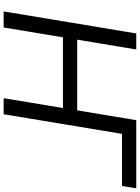

<svg xmlns="http://www.w3.org/2000/svg" viewBox="123 -890 767 1053"><g transform="rotate(90 506.5 -363.5)"><path d="M1012.8 -727.3 1000 -649.1H714.1L606.5 0H518.5L572.4 -325.3H184.7L130.7 0H42.6L163.4 -727.3H251.4L197.4 -403.4H585.2L639.2 -727.3Z"/></g></svg>

Font: Inter UI
Style: Italic
Weight: 400
Italic angle: -9.39999°
Designer: Rasmus Andersson
Foundry: rsms
Version: 3.2;8d6f07862